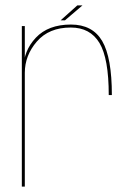

<svg xmlns="http://www.w3.org/2000/svg" viewBox="-20 -688 496 708"><path d="M381 -337.5H392.5Q392.5 -476 356.8 -536.8Q321 -597.5 241.5 -597.5Q158 -597.5 112.2 -549Q66.5 -500.5 66.5 -434.5L71.5 -419.5Q71.5 -483.5 116 -535Q160.5 -586.5 241 -586.5Q312.5 -586.5 346.8 -529.5Q381 -472.5 381 -337.5ZM60.5 0H71.5V-461.5V-592H60.5ZM203.5 -613H219.5L284 -668H265Z"/></svg>

Font: Anybody Thin Thin
Style: Regular
Weight: 250
Version: Version 1.113;gftools[0.9.25]